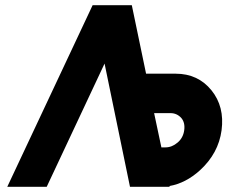

<svg xmlns="http://www.w3.org/2000/svg" viewBox="-20 -720 886 740"><path d="M488 -700H337L8 0H160L383 -475L481 0H634L633 -3Q696 -14 751 -64Q822 -129 834 -218Q846 -309 795 -372Q743 -436 657 -436H543ZM574 -284H637Q662 -284 679 -265Q694 -247 690 -218Q686 -189 665 -171Q643 -152 618 -152H602Z"/></svg>

Font: Unageo
Style: ExtraBold-Italic
Weight: 800
Designer: Richard Sepsi
Foundry: Richard Sepsi
Version: Version 2.000